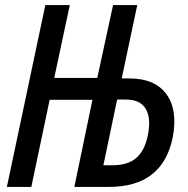

<svg xmlns="http://www.w3.org/2000/svg" viewBox="-20 -734 739 754"><path d="M7 0 158 -714H254L193 -428H362L424 -714H519L458 -426H488Q589 -426 634 -363.5Q679 -301 658 -193Q618 0 408 0H272L343 -342H175L103 0ZM386 -85H422Q482 -85 515.5 -114Q549 -143 561 -205Q574 -271 552 -307Q530 -343 475 -343H440Z"/></svg>

Font: Noto Sans ExtraCondensed Medium
Style: Italic
Weight: 500
Width: 2
Italic angle: -12°
Designer: Monotype Design Team
Foundry: Monotype Imaging Inc.
Version: Version 2.013; ttfautohint (v1.8.4.7-5d5b)